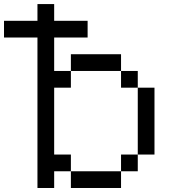

<svg xmlns="http://www.w3.org/2000/svg" viewBox="-20 -937 873 957"><path d="M0 -750V-833.3H166.7V-916.7H250V-833.3H416.7V-750H250V-583.3H333.3V-500H250V-166.7H333.3V-83.3H250V0H166.7V-750ZM750 -166.7H666.7V-500H750ZM333.3 -83.3H583.3V0H333.3ZM333.3 -583.3V-666.7H583.3V-583.3ZM666.7 -166.7V-83.3H583.3V-166.7ZM666.7 -583.3V-500H583.3V-583.3Z"/></svg>

Font: Galmuri11 Regular
Style: Regular
Weight: 400
Designer: Minseo Lee (Quiple)
Version: Version 2.356;hotconv 1.1.0;makeotfexe 2.6.0 DEVELOPMENT